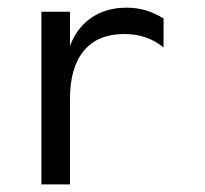

<svg xmlns="http://www.w3.org/2000/svg" viewBox="-20 -485 540 505"><path d="M410.2 -360.4Q386.7 -378.9 361.8 -387.2Q336.9 -395.5 306.6 -395.5Q237.3 -395.5 200.7 -351.6Q164.1 -307.6 164.1 -225.6V0H88.9V-454.1H164.1V-364.3Q182.6 -413.1 221.2 -439Q259.8 -464.8 312.5 -464.8Q340.8 -464.8 364.3 -457.5Q387.7 -450.2 410.2 -436.5Z"/></svg>

Font: BabelStone Mayan Numerals
Style: Regular
Weight: 400
Designer: Andrew West
Foundry: BabelStone
Version: Version 11.000 June 09, 2018